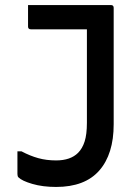

<svg xmlns="http://www.w3.org/2000/svg" viewBox="-20 -720 540 760"><path d="M202 -85Q259 -85 289 -115Q306 -132 315 -160Q324 -188 324 -234V-604H102Q91 -604 91 -615V-700H419Q430 -700 430 -689V-228Q430 -110 373 -45Q316 20 202 20Q149 20 108 8Q67 -4 53 -18Q49 -22 49 -31V-121H65Q99 -103 131.5 -94Q164 -85 202 -85Z"/></svg>

Font: Recursive Sn Lnr St Med
Style: Regular
Weight: 500
Version: Version 1.085;hotconv 1.1.0;makeotfexe 2.6.0; ttfautohint (v